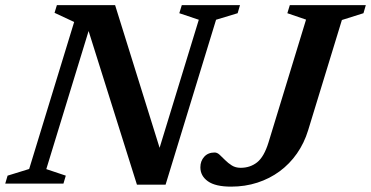

<svg xmlns="http://www.w3.org/2000/svg" viewBox="-43 -702 1418 734"><path d="M580.5 -94 548 -74.5 717 -626.5 642.5 -651.5 652 -682.5H874.5L865.5 -651.5L783 -626.5L590 4H480.5L284.5 -619L307.5 -622L134 -55.5L208.5 -30.5L199.5 0H-23L-14 -30.5L68.5 -56L240.5 -618L165.5 -653L174.5 -682.5H397ZM1135 -204Q1120 -155 1092.2 -115.2Q1064.5 -75.5 1026.2 -47.2Q988 -19 941 -3.8Q894 11.5 840.5 11.5Q780.5 11.5 751.8 -9Q723 -29.5 723 -62.5Q723 -86.5 737.8 -102.8Q752.5 -119 777.5 -119Q787.5 -119 797 -110Q806.5 -101 817.8 -89.8Q829 -78.5 843.2 -69.5Q857.5 -60.5 877 -60.5Q913.5 -60.5 940 -81.5Q966.5 -102.5 983.5 -157.5L1127 -627L1055.5 -651.5L1065 -682.5H1355.5L1346.5 -651.5L1264 -625.5Z"/></svg>

Font: Newsreader SemiBold
Style: Italic
Weight: 600
Italic angle: -17°
Designer: Hugues Gentile
Foundry: Production Type
Version: Version 1.003